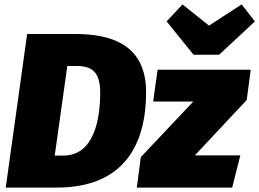

<svg xmlns="http://www.w3.org/2000/svg" viewBox="-20 -850 1175 870"><path d="M1075 -830 927 -734 807 -830 735 -753 857 -602H973L1135 -753ZM320 -696H103L6 0H237C548 0 642 -203 642 -432C642 -645 489 -696 320 -696ZM327 -551C397 -551 434 -524 434 -430C434 -314 408 -145 267 -145H228L285 -551ZM1116 -534H694L674 -390H856L618 -138L600 0H1032L1069 -146H863L1098 -397Z"/></svg>

Font: Fira Sans Heavy
Style: Italic
Weight: 900
Italic angle: -8°
Designer: bBox Type GmbH & Carrois Corporate GbR & Edenspiekermann AG
Foundry: bBox Type GmbH & Carrois Corporate GbR & Edenspiekermann AG
Version: Version 4.301;PS 004.301;hotconv 1.0.88;makeotf.lib2.5.64775